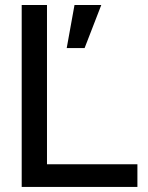

<svg xmlns="http://www.w3.org/2000/svg" viewBox="-20 -740 585 760"><path d="M65.9 0V-720.2H166V-89.8H523.9V0ZM244.1 -549.8 274.9 -720.2H380.9L314.9 -549.8Z"/></svg>

Font: Aspekta 450
Style: Regular
Weight: 450
Designer: Ivo Dolenc
Version: Version 2.000